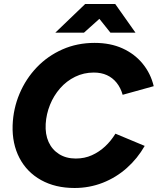

<svg xmlns="http://www.w3.org/2000/svg" viewBox="-20 -926 787 958"><path d="M352 12Q256 12 185 -27.5Q114 -67 77 -138Q40 -209 43 -301Q46 -384 77.5 -458.5Q109 -533 163.5 -590Q218 -647 291.5 -679.5Q365 -712 452 -712Q531 -712 591.5 -684.5Q652 -657 692 -608Q732 -559 747 -496L592 -453Q582 -488 562 -513Q542 -538 513.5 -551Q485 -564 448 -564Q398 -564 355 -543Q312 -522 280 -485.5Q248 -449 229.5 -403Q211 -357 208 -308Q205 -256 222.5 -217.5Q240 -179 275 -157Q310 -135 358 -135Q402 -135 438.5 -151.5Q475 -168 504.5 -195.5Q534 -223 556 -259L702 -198Q666 -135 612.5 -87.5Q559 -40 492.5 -14Q426 12 352 12ZM256 -763 405 -906H554V-902L399 -763ZM531 -763 420 -902 421 -906H555L656 -763Z"/></svg>

Font: Figtree ExtraBold
Style: Italic
Weight: 800
Italic angle: -9.5°
Foundry: Erik Kennedy
Version: Version 2.001;gftools[0.9.30]